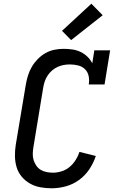

<svg xmlns="http://www.w3.org/2000/svg" viewBox="-20 -1006 640 1034"><path d="M258 8Q227 8 197 2.5Q167 -3 141.5 -17.5Q116 -32 97 -54.5Q78 -77 69.5 -105.5Q61 -134 60.5 -165Q60 -196 65 -227L119 -550Q123 -574 130.5 -598.5Q138 -623 151 -645.5Q164 -668 183 -687.5Q202 -707 225 -720Q248 -733 273 -738Q298 -743 322 -743Q347 -743 370.5 -739.5Q394 -736 414.5 -726Q435 -716 451 -700.5Q467 -685 477 -665L488 -735H573L543 -551H458Q462 -574 457.5 -596Q453 -618 438 -633Q423 -648 401 -653.5Q379 -659 356 -659Q340 -659 323 -656Q306 -653 290 -645.5Q274 -638 260.5 -626.5Q247 -615 237 -600Q227 -585 221.5 -569Q216 -553 213 -536L160 -214Q157 -196 156.5 -178Q156 -160 161 -144Q166 -128 175.5 -114Q185 -100 199 -91.5Q213 -83 230.5 -79.5Q248 -76 265 -76Q288 -76 312 -83.5Q336 -91 355 -107Q374 -123 387.5 -144.5Q401 -166 408 -188L496 -166Q484 -129 461.5 -95Q439 -61 406 -37Q373 -13 334.5 -2.5Q296 8 258 8ZM363 -790 314 -840 472 -986 533 -924Z"/></svg>

Font: Iosevka HT Medium Extended
Style: Italic
Weight: 500
Width: 7
Italic angle: -9°
Monospace: yes
Designer: Belleve Invis
Foundry: Belleve Invis
Version: Version 32.3.0; ttfautohint (v1.8.4)